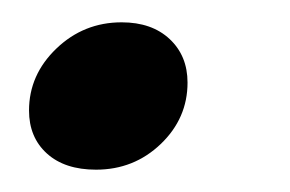

<svg xmlns="http://www.w3.org/2000/svg" viewBox="-20 -142 260 172"><path d="M6 -43Q6 -75 30.5 -98.5Q55 -122 89 -122Q116 -122 132 -107Q148 -92 148 -68Q148 -36 124 -13Q100 10 66 10Q38 10 22 -4.5Q6 -19 6 -43Z"/></svg>

Font: Fahkwang
Style: Bold Italic
Weight: 700
Italic angle: -10°
Designer: Suppakit Chalermlarp | Katatrad Co.,Ltd.
Foundry: Cadson Demak Co.,Ltd.
Version: Version 1.000; ttfautohint (v1.6)